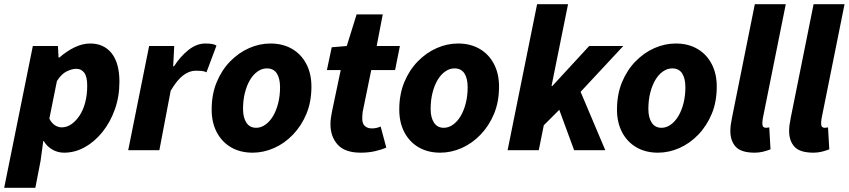

<svg xmlns="http://www.w3.org/2000/svg" viewBox="-46 -718 4058 918"><path d="M-26 180 111 -498H231L234 -443H238Q272 -473 310 -491.5Q348 -510 385 -510Q451 -510 488 -463Q525 -416 525 -327Q525 -256 503 -194.5Q481 -133 443.5 -86.5Q406 -40 359 -14Q312 12 260 12Q230 12 204 -3Q178 -18 163 -44H161L148 51L123 180ZM249 -109Q273 -109 295 -124Q317 -139 334.5 -165.5Q352 -192 361.5 -228.5Q371 -265 371 -308Q371 -351 357 -370Q343 -389 319 -389Q298 -389 272.5 -376.5Q247 -364 226 -330L190 -151Q200 -130 216 -119.5Q232 -109 249 -109Z M567 0 667 -498H787L782 -401H786Q816 -448 855 -479Q894 -510 936 -510Q956 -510 969 -507.5Q982 -505 989 -500L941 -372Q931 -378 916.5 -379Q902 -380 890 -380Q859 -380 829.5 -357.5Q800 -335 770 -284L716 0Z M1162 12Q1103 12 1059 -13.5Q1015 -39 990.5 -85.5Q966 -132 966 -194Q966 -267 990 -325Q1014 -383 1054.5 -424.5Q1095 -466 1145 -488Q1195 -510 1247 -510Q1306 -510 1350 -484.5Q1394 -459 1418.5 -412.5Q1443 -366 1443 -304Q1443 -231 1419 -173.5Q1395 -116 1354.5 -74Q1314 -32 1264 -10Q1214 12 1162 12ZM1179 -107Q1202 -107 1223 -122Q1244 -137 1259.5 -163Q1275 -189 1284 -224.5Q1293 -260 1293 -301Q1293 -343 1277.5 -367Q1262 -391 1230 -391Q1207 -391 1186 -376.5Q1165 -362 1149.5 -336Q1134 -310 1125 -274.5Q1116 -239 1116 -197Q1116 -156 1132 -131.5Q1148 -107 1179 -107Z M1679 12Q1603 12 1568.5 -26.5Q1534 -65 1534 -124Q1534 -141 1536.5 -156.5Q1539 -172 1542 -188L1583 -383H1517L1540 -492L1612 -498L1659 -649H1784L1755 -498H1866L1843 -383H1729L1688 -183Q1687 -174 1686.5 -166Q1686 -158 1686 -150Q1686 -127 1698.5 -115.5Q1711 -104 1732 -104Q1744 -104 1754.5 -106.5Q1765 -109 1774 -113L1801 -12Q1780 -3 1748.5 4.5Q1717 12 1679 12Z M2059 12Q2000 12 1956 -13.5Q1912 -39 1887.5 -85.5Q1863 -132 1863 -194Q1863 -267 1887 -325Q1911 -383 1951.5 -424.5Q1992 -466 2042 -488Q2092 -510 2144 -510Q2203 -510 2247 -484.5Q2291 -459 2315.5 -412.5Q2340 -366 2340 -304Q2340 -231 2316 -173.5Q2292 -116 2251.5 -74Q2211 -32 2161 -10Q2111 12 2059 12ZM2076 -107Q2099 -107 2120 -122Q2141 -137 2156.5 -163Q2172 -189 2181 -224.5Q2190 -260 2190 -301Q2190 -343 2174.5 -367Q2159 -391 2127 -391Q2104 -391 2083 -376.5Q2062 -362 2046.5 -336Q2031 -310 2022 -274.5Q2013 -239 2013 -197Q2013 -156 2029 -131.5Q2045 -107 2076 -107Z M2381 0 2522 -698H2670L2591 -307H2595L2771 -498H2934L2730 -279L2848 0H2699L2628 -193L2554 -119L2530 0Z M3100 12Q3041 12 2997 -13.5Q2953 -39 2928.5 -85.5Q2904 -132 2904 -194Q2904 -267 2928 -325Q2952 -383 2992.5 -424.5Q3033 -466 3083 -488Q3133 -510 3185 -510Q3244 -510 3288 -484.5Q3332 -459 3356.5 -412.5Q3381 -366 3381 -304Q3381 -231 3357 -173.5Q3333 -116 3292.5 -74Q3252 -32 3202 -10Q3152 12 3100 12ZM3117 -107Q3140 -107 3161 -122Q3182 -137 3197.5 -163Q3213 -189 3222 -224.5Q3231 -260 3231 -301Q3231 -343 3215.5 -367Q3200 -391 3168 -391Q3145 -391 3124 -376.5Q3103 -362 3087.5 -336Q3072 -310 3063 -274.5Q3054 -239 3054 -197Q3054 -156 3070 -131.5Q3086 -107 3117 -107Z M3563 12Q3498 12 3472 -16Q3446 -44 3446 -92Q3446 -106 3448 -121Q3450 -136 3454 -156L3563 -698H3711L3601 -151Q3600 -142 3599.5 -137.5Q3599 -133 3599 -127Q3599 -107 3616 -107Q3619 -107 3622.5 -107.5Q3626 -108 3632 -109L3638 -4Q3623 2 3603.5 7Q3584 12 3563 12Z M3844 12Q3779 12 3753 -16Q3727 -44 3727 -92Q3727 -106 3729 -121Q3731 -136 3735 -156L3844 -698H3992L3882 -151Q3881 -142 3880.5 -137.5Q3880 -133 3880 -127Q3880 -107 3897 -107Q3900 -107 3903.5 -107.5Q3907 -108 3913 -109L3919 -4Q3904 2 3884.5 7Q3865 12 3844 12Z"/></svg>

Font: Source Sans 3 ExtraBold
Style: Italic
Weight: 800
Italic angle: -11°
Version: Version 3.052;hotconv 1.1.0;makeotfexe 2.6.0